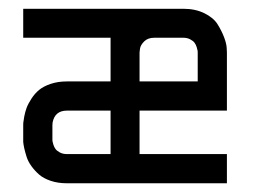

<svg xmlns="http://www.w3.org/2000/svg" viewBox="-20 -420 606 440"><path d="M33.2 -399.9H299.8H399.9Q427.7 -399.9 448.5 -389.6Q469.2 -379.4 478.5 -364.5Q487.8 -349.6 493.4 -335Q499 -320.3 499.5 -310.1L500 -299.8V-166.5H299.8V-66.9H500V0H299.8H133.3Q112.8 0 96.2 -5.6Q79.6 -11.2 69.6 -20Q59.6 -28.8 52 -39.3Q44.4 -49.8 41 -60.5Q37.6 -71.3 35.6 -80.1Q33.7 -88.9 33.2 -94.7V-100.1V-133.3Q33.2 -135.3 33.4 -138.9Q33.7 -142.6 35.6 -153.1Q37.6 -163.6 41 -172.9Q44.4 -182.1 52 -193.8Q59.6 -205.6 69.6 -213.9Q79.6 -222.2 96.2 -227.8Q112.8 -233.4 133.3 -233.4H233.4V-333.5H33.2ZM233.4 -166.5H133.3Q106 -166.5 100.6 -139.6Q100.1 -133.3 100.1 -133.3V-100.1Q100.1 -98.6 100.3 -96.4Q100.6 -94.2 102.3 -88.6Q104 -83 107.2 -78.6Q110.4 -74.2 117.2 -70.6Q124 -66.9 133.3 -66.9H233.4ZM299.8 -233.4H433.1V-299.8Q433.1 -301.3 432.9 -303.5Q432.6 -305.7 430.9 -311.5Q429.2 -317.4 426 -321.8Q422.9 -326.2 416 -329.8Q409.2 -333.5 399.9 -333.5H333.5Q318.8 -333.5 310.3 -325Q301.8 -316.4 300.8 -308.1L299.8 -299.8Z"/></svg>

Font: Malkor
Style: Regular
Weight: 400
Version: Version 1.3